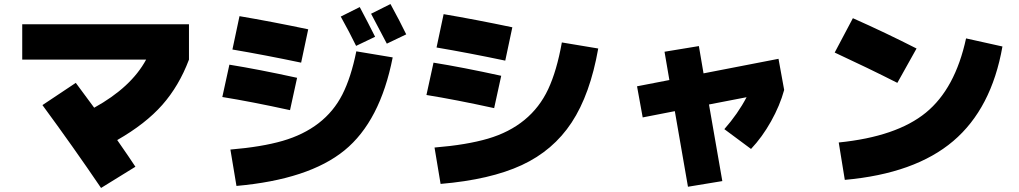

<svg xmlns="http://www.w3.org/2000/svg" viewBox="-20 -860 5040 950"><path d="M90 -565V-740H915V-565Q866 -435 783 -341Q700 -247 560 -167Q626 -72 650 -35L480 70Q343 -132 190 -340L355 -450Q418 -366 446 -327Q629 -428 703 -565Z M1923 -576Q1861 -260 1684.5 -116Q1508 28 1150 60L1120 -120Q1275 -133 1378.5 -163Q1482 -193 1556.5 -250.5Q1631 -308 1674 -392.5Q1717 -477 1743 -606ZM1836 -678 1742 -633Q1710 -699 1666 -778L1760 -825Q1801 -748 1836 -678ZM1990 -690 1894 -644Q1840 -748 1816 -792L1912 -840Q1958 -756 1990 -690ZM1080 -380 1115 -540Q1258 -517 1450 -475L1415 -315Q1223 -357 1080 -380ZM1470 -550Q1289 -588 1130 -615L1165 -780Q1324 -753 1505 -715Z M2760 -650 2940 -620Q2900 -393 2808.5 -254Q2717 -115 2561.5 -43Q2406 29 2160 50L2130 -130Q2289 -143 2394.5 -174Q2500 -205 2575 -266.5Q2650 -328 2692.5 -419Q2735 -510 2760 -650ZM2090 -390 2125 -550Q2268 -527 2460 -485L2425 -325Q2233 -367 2090 -390ZM2480 -560Q2299 -598 2140 -625L2175 -790Q2334 -763 2515 -725Z M3554 36 3384 64 3319 -310 3160 -279 3132 -433 3292 -464 3268 -604 3438 -632 3461 -497 3832 -569 3860 -415Q3839 -338 3795 -259.5Q3751 -181 3696 -123L3564 -221Q3631 -297 3674 -379L3488 -343Z M4515 -620 4420 -450Q4274 -524 4110 -600L4200 -770Q4362 -698 4515 -620ZM4760 -670 4940 -630Q4886 -323 4696.5 -162Q4507 -1 4160 30L4130 -155Q4416 -184 4561 -302.5Q4706 -421 4760 -670Z"/></svg>

Font: M PLUS 1p Black
Style: Regular
Weight: 900
Version: Version 1.061